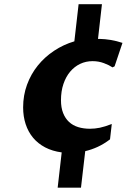

<svg xmlns="http://www.w3.org/2000/svg" viewBox="-20 -804 645 904"><path d="M270.5 -86.4Q226.6 -92.3 192.6 -110.1Q158.7 -127.9 135.7 -155.5Q112.8 -183.1 100.8 -219.5Q88.9 -255.9 88.9 -298.3Q88.9 -355 107.2 -405Q125.5 -455.1 158 -495.4Q190.4 -535.6 234.6 -564.9Q278.8 -594.2 330.1 -609.4L350.1 -784.2H460L441.4 -620.6H453.1Q461.9 -620.6 474.4 -619.4Q486.8 -618.2 500.7 -616Q514.6 -613.8 529.1 -610.1Q543.5 -606.4 556.6 -602.1L519.5 -491.7L509.8 -486.8Q494.6 -497.1 469.5 -506.6Q444.3 -516.1 416 -516.1Q384.3 -516.1 357.2 -503.2Q330.1 -490.2 310.1 -466.3Q290 -442.4 278.6 -408.4Q267.1 -374.5 267.1 -332Q267.1 -297.4 277.1 -272Q287.1 -246.6 304.9 -230Q322.8 -213.4 347.9 -205.6Q373 -197.8 403.8 -197.8Q426.3 -197.8 450 -202.6Q473.6 -207.5 506.3 -220.2L498 -147.9Q469.2 -126 439.9 -112.5Q410.6 -99.1 381.3 -92.3L361.3 79.6H251.5Z"/></svg>

Font: Proza Libre
Style: Bold Italic
Weight: 700
Designer: Jasper de Waard
Foundry: Jasper de Waard
Version: Version 1.000; ttfautohint (v1.4.1.8-43bc)